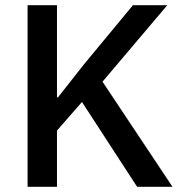

<svg xmlns="http://www.w3.org/2000/svg" viewBox="-20 -718 700 738"><path d="M507 0 295 -326 199 -216V0H86V-698H199V-344H203L303 -471L491 -698H623L374 -404L643 0Z"/></svg>

Font: IBM Plex Sans KR Medm
Style: Regular
Weight: 500
Designer: Mike Abbink; Paul van der Laan; Pieter van Rosmalen; Wujin Sim; Chorong Kim; Dohee Lee;
Foundry: Sandoll Inc.
Version: Version 1.003